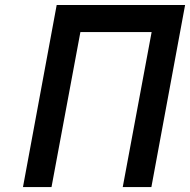

<svg xmlns="http://www.w3.org/2000/svg" viewBox="-20 -759 771 779"><path d="M73.2 0 210 -738.8H731L594.2 0H478L595.2 -628.9H306.2L189 0Z"/></svg>

Font: Involve SemiBold Oblique
Style: Italic
Weight: 600
Italic angle: -10.5°
Designer: Stefan Peev
Foundry: Context Ltd.
Version: Version 1.001